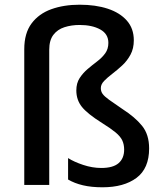

<svg xmlns="http://www.w3.org/2000/svg" viewBox="-20 -785 695 815"><path d="M548 -614Q548 -579 534 -553Q520 -527 499 -507.5Q478 -488 457 -472Q436 -456 422 -441.5Q408 -427 408 -411Q408 -397 415.5 -386.5Q423 -376 443 -361.5Q463 -347 500 -322Q553 -288 583 -251Q613 -214 613 -155Q613 -70 559.5 -30Q506 10 415 10Q368 10 332 1.5Q296 -7 269 -23V-114Q294 -98 333 -85Q372 -72 410 -72Q460 -72 483.5 -92.5Q507 -113 507 -150Q507 -172 499 -189Q491 -206 470.5 -223Q450 -240 413 -263Q351 -302 327.5 -331.5Q304 -361 304 -401Q304 -432 318 -453.5Q332 -475 352 -492Q372 -509 392.5 -524.5Q413 -540 426.5 -558.5Q440 -577 440 -603Q440 -641 405.5 -660Q371 -679 318 -679Q283 -679 253.5 -669.5Q224 -660 206.5 -637Q189 -614 189 -574V0H83V-576Q83 -644 114 -685.5Q145 -727 198 -746Q251 -765 318 -765Q386 -765 437.5 -748Q489 -731 518.5 -697.5Q548 -664 548 -614Z"/></svg>

Font: Noto Sans Ol Chiki Medium
Style: Regular
Weight: 500
Designer: Monotype Design Team, Lewis McGuffie
Foundry: Monotype Imaging Inc.
Version: Version 2.003; ttfautohint (v1.8.4.7-5d5b)